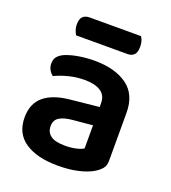

<svg xmlns="http://www.w3.org/2000/svg" viewBox="-126 -758 774 868"><g transform="rotate(20 261.0 -324.5)"><path d="M250 -81Q279 -81 303 -86.5Q327 -92 338 -100V-211L241 -202Q201 -198 180 -184.5Q159 -171 159 -142Q159 -113 180.5 -97Q202 -81 250 -81ZM246 -488Q344 -488 402.5 -446Q461 -404 461 -316V-85Q461 -61 449 -47Q437 -33 419 -22Q391 -5 348 5Q305 15 250 15Q150 15 92.5 -23.5Q35 -62 35 -139Q35 -206 77.5 -241.5Q120 -277 201 -285L338 -299V-317Q338 -355 310.5 -373Q283 -391 233 -391Q194 -391 157 -381.5Q120 -372 91 -358Q80 -366 72.5 -379.5Q65 -393 65 -409Q65 -429 74.5 -441.5Q84 -454 105 -464Q134 -476 171 -482Q208 -488 246 -488ZM127 -567Q122 -575 117.5 -587.5Q113 -600 113 -614Q113 -642 125 -653Q137 -664 157 -664H404Q417 -646 417 -617Q417 -590 405.5 -578.5Q394 -567 374 -567Z"/></g></svg>

Font: Baloo Bhai 2 SemiBold
Style: Regular
Weight: 600
Designer: Supriya Tembe, Noopur Datye and Ek Type
Foundry: Ek Type
Version: Version 1.640;PS 1.000;hotconv 16.6.51;makeotf.lib2.5.65220;